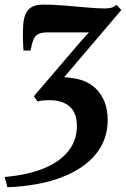

<svg xmlns="http://www.w3.org/2000/svg" viewBox="-53 -567 544 830"><path d="M-21 242.5 -33 198Q67 189.5 136.8 160.8Q206.5 132 243 85.5Q279.5 39 279.5 -23Q279.5 -78 248.5 -106Q217.5 -134 159 -134Q144.5 -134 132 -132.8Q119.5 -131.5 110 -128.5L93 -150.5L294 -385.5L331.5 -427Q306 -427 275.5 -427Q245 -427 213.5 -427Q182 -427 152.5 -427Q128.5 -427 114.2 -420.5Q100 -414 92.2 -396.8Q84.5 -379.5 79 -348.5H48.5Q47.5 -365.5 46.8 -380.5Q46 -395.5 46 -410.5Q46 -425.5 46.5 -441.5Q47 -478 55.5 -501.2Q64 -524.5 83 -535.8Q102 -547 133.5 -547Q177.5 -547 226.5 -543Q275.5 -539 321 -534.8Q366.5 -530.5 400 -530.5Q418 -530.5 429.5 -534Q441 -537.5 451 -546L471.5 -523.5L224 -233Q231.5 -233 241.8 -232Q252 -231 263 -229Q308.5 -223 342 -199.8Q375.5 -176.5 394 -138Q412.5 -99.5 412.5 -48Q412.5 37 360.5 100.2Q308.5 163.5 211.5 200.2Q114.5 237 -21 242.5Z"/></svg>

Font: Merriweather 72pt
Style: Bold Italic
Weight: 700
Italic angle: -7.8°
Version: Version 2.101